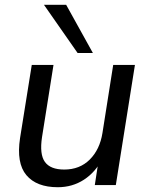

<svg xmlns="http://www.w3.org/2000/svg" viewBox="-20 -775 622 804"><path d="M222 9Q133 9 90.5 -41.5Q48 -92 64 -197L113 -503H204L156 -201Q145 -129 168 -97Q191 -65 249 -65Q314 -65 356 -107Q398 -149 409 -218L454 -503H545L465 0H377L394 -111H409Q380 -54 331.5 -22.5Q283 9 222 9ZM305 -553 164 -755H257L369 -553Z"/></svg>

Font: Mulish ExtraLight Medium
Style: Italic
Weight: 500
Italic angle: -9°
Version: Version 3.603